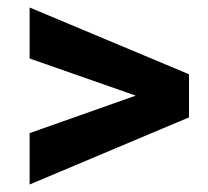

<svg xmlns="http://www.w3.org/2000/svg" viewBox="-20 -558 556 512"><path d="M342 -303 59 -203V-66L484 -245V-360L59 -538V-402Z"/></svg>

Font: Asimov
Style: Regular
Weight: 500
Designer: Google
Version: Version 2.000980; 2014